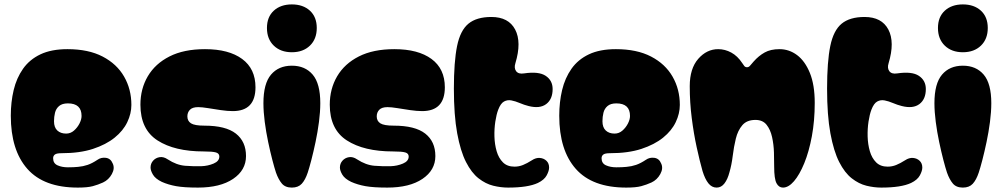

<svg xmlns="http://www.w3.org/2000/svg" viewBox="-20 -837 4539 871"><path d="M333 14Q179 14 104 -71Q29 -156 29 -312Q29 -374 42 -428.5Q55 -483 84.5 -525Q114 -567 163.5 -590.5Q213 -614 286 -614Q381 -614 445.5 -580.5Q510 -547 543 -489.5Q576 -432 576 -361Q576 -322 557.5 -283Q539 -244 500 -212.5Q461 -181 401.5 -161.5Q342 -142 259 -142Q237 -142 229 -136Q221 -130 221 -119Q221 -96 241 -87Q261 -78 288 -78Q315 -78 334 -80Q357 -82 377.5 -89Q398 -96 422 -112Q439 -124 460.5 -121Q482 -118 491 -96Q502 -74 487.5 -47.5Q473 -21 447 -9Q425 1 401 7.5Q377 14 333 14ZM280 -231Q300 -231 315.5 -244.5Q331 -258 340.5 -276.5Q350 -295 350 -311Q350 -368 288 -368Q262 -368 248 -356Q234 -344 229.5 -325.5Q225 -307 225 -287Q225 -259 240 -245Q255 -231 280 -231Z M878 14Q815 14 779 7.5Q743 1 714 -12Q685 -26 674 -44.5Q663 -63 663 -77Q663 -95 674.5 -108Q686 -121 704 -124Q722 -127 741 -114Q781 -88 820 -85Q859 -82 893 -83Q923 -84 949 -95Q975 -106 975 -127Q975 -141 959.5 -145.5Q944 -150 904 -150Q772 -150 694.5 -200Q617 -250 617 -362Q617 -434 650.5 -491Q684 -548 749 -581Q814 -614 910 -614Q1018 -614 1078.5 -569.5Q1139 -525 1139 -441Q1139 -333 1036 -333Q1012 -333 981.5 -337.5Q951 -342 923.5 -346.5Q896 -351 879 -351Q853 -351 841.5 -339Q830 -327 830 -309Q830 -288 846.5 -277.5Q863 -267 907 -267Q1004 -267 1050 -231Q1096 -195 1096 -129Q1096 -65 1037.5 -25.5Q979 14 878 14Z M1304 -600Q1253 -600 1222 -630Q1191 -660 1191 -710Q1191 -760 1222 -788.5Q1253 -817 1304 -817Q1355 -817 1386 -788.5Q1417 -760 1417 -710Q1417 -660 1386 -630Q1355 -600 1304 -600ZM1304 14Q1274 14 1258.5 -4.5Q1243 -23 1232 -54Q1225 -75 1215.5 -111.5Q1206 -148 1196.5 -193Q1187 -238 1181 -284Q1175 -330 1175 -369Q1175 -458 1209.5 -498.5Q1244 -539 1304 -539Q1364 -539 1398.5 -498.5Q1433 -458 1433 -369Q1433 -330 1427 -284Q1421 -238 1411.5 -193Q1402 -148 1392.5 -111.5Q1383 -75 1376 -54Q1365 -21 1349 -3.5Q1333 14 1304 14Z M1737 14Q1674 14 1638 7.5Q1602 1 1573 -12Q1544 -26 1533 -44.5Q1522 -63 1522 -77Q1522 -95 1533.5 -108Q1545 -121 1563 -124Q1581 -127 1600 -114Q1640 -88 1679 -85Q1718 -82 1752 -83Q1782 -84 1808 -95Q1834 -106 1834 -127Q1834 -141 1818.5 -145.5Q1803 -150 1763 -150Q1631 -150 1553.5 -200Q1476 -250 1476 -362Q1476 -434 1509.5 -491Q1543 -548 1608 -581Q1673 -614 1769 -614Q1877 -614 1937.5 -569.5Q1998 -525 1998 -441Q1998 -333 1895 -333Q1871 -333 1840.5 -337.5Q1810 -342 1782.5 -346.5Q1755 -351 1738 -351Q1712 -351 1700.5 -339Q1689 -327 1689 -309Q1689 -288 1705.5 -277.5Q1722 -267 1766 -267Q1863 -267 1909 -231Q1955 -195 1955 -129Q1955 -65 1896.5 -25.5Q1838 14 1737 14Z M2285 14Q2252 14 2217.5 5.5Q2183 -3 2151 -28Q2119 -53 2094 -102Q2069 -151 2054 -232.5Q2039 -314 2039 -435Q2039 -557 2053.5 -628Q2068 -699 2105 -729.5Q2142 -760 2209 -760Q2287 -760 2317 -703Q2347 -646 2318 -550Q2311 -528 2321.5 -514Q2332 -500 2357 -504Q2424 -514 2455.5 -493Q2487 -472 2487 -433Q2487 -387 2458 -365Q2429 -343 2378 -356Q2358 -361 2338 -369.5Q2318 -378 2300 -381.5Q2282 -385 2266.5 -376.5Q2251 -368 2240 -339Q2232 -318 2227 -285.5Q2222 -253 2223 -217.5Q2224 -182 2233 -151Q2242 -120 2261.5 -100.5Q2281 -81 2314 -81Q2334 -81 2352.5 -88.5Q2371 -96 2393 -110Q2411 -122 2429 -120.5Q2447 -119 2459 -107.5Q2471 -96 2471 -77Q2471 -62 2460 -41.5Q2449 -21 2420 -7Q2375 14 2285 14Z M2821 14Q2667 14 2592 -71Q2517 -156 2517 -312Q2517 -374 2530 -428.5Q2543 -483 2572.5 -525Q2602 -567 2651.5 -590.5Q2701 -614 2774 -614Q2869 -614 2933.5 -580.5Q2998 -547 3031 -489.5Q3064 -432 3064 -361Q3064 -322 3045.5 -283Q3027 -244 2988 -212.5Q2949 -181 2889.5 -161.5Q2830 -142 2747 -142Q2725 -142 2717 -136Q2709 -130 2709 -119Q2709 -96 2729 -87Q2749 -78 2776 -78Q2803 -78 2822 -80Q2845 -82 2865.5 -89Q2886 -96 2910 -112Q2927 -124 2948.5 -121Q2970 -118 2979 -96Q2990 -74 2975.5 -47.5Q2961 -21 2935 -9Q2913 1 2889 7.5Q2865 14 2821 14ZM2768 -231Q2788 -231 2803.5 -244.5Q2819 -258 2828.5 -276.5Q2838 -295 2838 -311Q2838 -368 2776 -368Q2750 -368 2736 -356Q2722 -344 2717.5 -325.5Q2713 -307 2713 -287Q2713 -259 2728 -245Q2743 -231 2768 -231Z M3532 14Q3513 14 3502.5 -6Q3492 -26 3492 -81Q3492 -109 3491 -145Q3490 -181 3482.5 -215Q3475 -249 3457.5 -271Q3440 -293 3407 -293Q3368 -293 3347.5 -269Q3327 -245 3318 -208Q3309 -171 3304 -130Q3299 -89 3289 -55Q3281 -24 3266.5 -5Q3252 14 3231 14Q3209 14 3193.5 -5.5Q3178 -25 3167 -61Q3154 -107 3140.5 -169Q3127 -231 3118 -302Q3109 -373 3109 -446Q3109 -526 3147.5 -570Q3186 -614 3238 -614Q3269 -614 3297.5 -598.5Q3326 -583 3347 -551Q3352 -543 3356.5 -537.5Q3361 -532 3369 -532Q3377 -532 3383 -539.5Q3389 -547 3399 -558Q3422 -584 3449 -599Q3476 -614 3516 -614Q3560 -614 3596 -587Q3632 -560 3654 -506Q3676 -452 3676 -370Q3676 -289 3663 -219Q3650 -149 3628.5 -96.5Q3607 -44 3582 -15Q3557 14 3532 14Z M3978 14Q3945 14 3910.5 5.5Q3876 -3 3844 -28Q3812 -53 3787 -102Q3762 -151 3747 -232.5Q3732 -314 3732 -435Q3732 -557 3746.5 -628Q3761 -699 3798 -729.5Q3835 -760 3902 -760Q3980 -760 4010 -703Q4040 -646 4011 -550Q4004 -528 4014.5 -514Q4025 -500 4050 -504Q4117 -514 4148.5 -493Q4180 -472 4180 -433Q4180 -387 4151 -365Q4122 -343 4071 -356Q4051 -361 4031 -369.5Q4011 -378 3993 -381.5Q3975 -385 3959.5 -376.5Q3944 -368 3933 -339Q3925 -318 3920 -285.5Q3915 -253 3916 -217.5Q3917 -182 3926 -151Q3935 -120 3954.5 -100.5Q3974 -81 4007 -81Q4027 -81 4045.5 -88.5Q4064 -96 4086 -110Q4104 -122 4122 -120.5Q4140 -119 4152 -107.5Q4164 -96 4164 -77Q4164 -62 4153 -41.5Q4142 -21 4113 -7Q4068 14 3978 14Z M4348 -600Q4297 -600 4266 -630Q4235 -660 4235 -710Q4235 -760 4266 -788.5Q4297 -817 4348 -817Q4399 -817 4430 -788.5Q4461 -760 4461 -710Q4461 -660 4430 -630Q4399 -600 4348 -600ZM4348 14Q4318 14 4302.5 -4.5Q4287 -23 4276 -54Q4269 -75 4259.5 -111.5Q4250 -148 4240.5 -193Q4231 -238 4225 -284Q4219 -330 4219 -369Q4219 -458 4253.5 -498.5Q4288 -539 4348 -539Q4408 -539 4442.5 -498.5Q4477 -458 4477 -369Q4477 -330 4471 -284Q4465 -238 4455.5 -193Q4446 -148 4436.5 -111.5Q4427 -75 4420 -54Q4409 -21 4393 -3.5Q4377 14 4348 14Z"/></svg>

Font: Matemasie
Style: Regular
Weight: 400
Designer: Adam Yeo
Version: Version 1.001; ttfautohint (v1.8.4.7-5d5b)